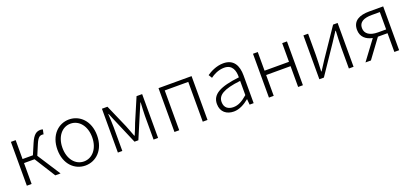

<svg xmlns="http://www.w3.org/2000/svg" viewBox="21 -1364 4685 2194"><g transform="rotate(-20 2363.5 -267.0)"><path d="M329 -280 382 -406C412 -477 435 -488 463 -488C471 -488 473 -488 480 -486L492 -542C486 -544 475 -547 465 -547C416 -547 379 -526 339 -432L284 -303H158V-533H100V0H158V-254H286L446 0H510Z M810 13C939 13 1051 -89 1051 -266C1051 -444 939 -547 810 -547C681 -547 569 -444 569 -266C569 -89 681 13 810 13ZM810 -37C706 -37 630 -130 630 -266C630 -402 706 -496 810 -496C914 -496 991 -402 991 -266C991 -130 914 -37 810 -37Z M1207 0H1261V-288C1261 -331 1257 -397 1254 -450H1259C1274 -411 1291 -372 1307 -335L1428 -52H1475L1595 -335C1611 -372 1628 -411 1644 -450H1648C1645 -397 1641 -331 1641 -288V0H1696V-533H1628L1508 -252C1492 -207 1473 -162 1454 -117H1449C1433 -162 1414 -207 1397 -252L1274 -533H1207Z M1895 0H1953V-484H2239V0H2297V-533H1895Z M2615 13C2683 13 2747 -24 2801 -68H2803L2809 0H2858V-338C2858 -456 2813 -547 2686 -547C2599 -547 2525 -505 2484 -477L2510 -435C2547 -463 2608 -496 2678 -496C2779 -496 2802 -414 2800 -335C2565 -308 2460 -252 2460 -134C2460 -35 2529 13 2615 13ZM2627 -36C2568 -36 2518 -64 2518 -137C2518 -219 2590 -268 2800 -292V-119C2737 -64 2686 -36 2627 -36Z M3044 0H3102V-253H3399V0H3457V-533H3399V-306H3102V-533H3044Z M3657 0H3712L3943 -342C3964 -374 3997 -424 4018 -457H4023C4020 -386 4016 -315 4016 -256V0H4073V-533H4018L3787 -192C3766 -159 3733 -109 3712 -76H3707C3710 -147 3714 -219 3714 -276V-533H3657Z M4569 -274H4470C4374 -274 4314 -311 4314 -383C4314 -455 4374 -485 4470 -485H4569ZM4457 -533C4340 -533 4254 -494 4254 -384C4254 -296 4314 -249 4392 -234L4218 0H4284L4452 -228H4453H4569V0H4627V-533Z"/></g></svg>

Font: Noto Sans JP Light
Style: Regular
Weight: 300
Designer: Ryoko NISHIZUKA (kana & ideographs); Paul D. Hunt (Latin, Greek & Cyrillic); Wenlong ZHANG (bopomofo); Sandoll Communica
Foundry: Adobe Systems Incorporated
Version: Version 1.004;PS 1.004;hotconv 1.0.82;makeotf.lib2.5.63406